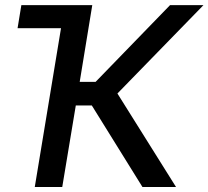

<svg xmlns="http://www.w3.org/2000/svg" viewBox="-20 -748 834 768"><path d="M335 -727.5 319.3 -635.3H50.3L65.4 -727.5ZM549.8 0 347.2 -326.2H283.2L229 0H119.1L239.3 -727.5H349.1L298.8 -420.4H362.3L660.2 -727.5H793.9L449.7 -374L684.1 0Z"/></svg>

Font: Inter Tight Medium
Style: Italic
Weight: 500
Italic angle: -9.39999°
Designer: Rasmus Andersson
Foundry: rsms
Version: Version 3.004